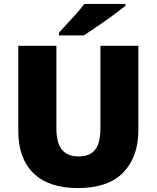

<svg xmlns="http://www.w3.org/2000/svg" viewBox="-20 -947 797 977"><path d="M684 -284Q684 -149 607.5 -69.5Q531 10 376 10Q228 10 150.5 -65.5Q73 -141 73 -280V-714H267V-295Q267 -219 295.5 -185Q324 -151 379 -151Q438 -151 464.5 -185.5Q491 -220 491 -296V-714H684ZM618 -917Q600 -903 573 -882.5Q546 -862 515 -840.5Q484 -819 455.5 -799.5Q427 -780 407 -767H280V-781Q297 -800 321 -825.5Q345 -851 369 -878Q393 -905 409 -927H618Z"/></svg>

Font: Noto Sans Black
Style: Regular
Weight: 900
Designer: Monotype Design Team
Foundry: Monotype Imaging Inc.
Version: Version 2.007